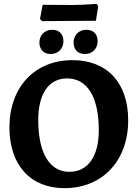

<svg xmlns="http://www.w3.org/2000/svg" viewBox="-20 -967 715 999"><path d="M199 -857C199 -857 279 -858 338 -858L479 -859L491 -934L483 -947C483 -947 406 -941 356 -941C297 -941 202 -942 202 -942L188 -868ZM244 -686C283 -686 310 -714 310 -753C310 -788 289 -812 252 -812C212 -812 185 -784 185 -746C185 -711 206 -686 244 -686ZM422 -686C461 -686 488 -714 488 -753C488 -788 467 -812 429 -812C390 -812 363 -784 363 -746C363 -711 383 -686 422 -686ZM315 12C513 12 647 -130 647 -341C647 -536 538 -654 357 -654C160 -654 29 -513 29 -304C29 -109 138 12 315 12ZM341 -73C240 -73 179 -167 179 -343C179 -481 235 -559 329 -559C433 -559 494 -465 494 -289C494 -151 436 -73 341 -73Z"/></svg>

Font: Alegreya SC
Style: Bold
Weight: 700
Designer: Juan Pablo del Peral
Foundry: Huerta Tipografica
Version: Version 2.007;PS 002.007;hotconv 1.0.88;makeotf.lib2.5.64775